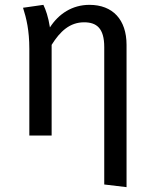

<svg xmlns="http://www.w3.org/2000/svg" viewBox="-20 -559 632 792"><path d="M349 -539C278 -539 222 -502 186 -446C179 -490 169 -518 159 -539L75 -527C89 -483 101 -434 101 -357V0H193V-374C228 -430 268 -467 327 -467C378 -467 410 -443 410 -365V202L502 213V-374C502 -478 445 -539 349 -539Z"/></svg>

Font: Fira Math
Style: Regular
Weight: 400
Designer: Xiangdong Zeng
Foundry: Xiangdong Zeng
Version: Version 0.3.4